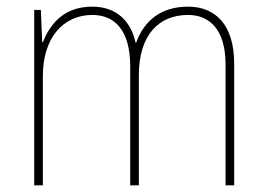

<svg xmlns="http://www.w3.org/2000/svg" viewBox="-20 -558 803 578"><path d="M546 -538C462 -538 413 -493 390 -430H388C374 -495 330 -538 258 -538C166 -538 128 -478 109 -431H107L103 -528H83V0H109V-329C109 -445 171 -513 258 -513C322 -513 372 -471 372 -358V0H398V-331C398 -454 459 -513 546 -513C610 -513 659 -470 659 -364V0H685V-366C685 -484 628 -538 546 -538Z"/></svg>

Font: Noto Sans Devanagari SemiCondensed Thin
Style: Regular
Weight: 100
Width: 4
Designer: Jelle Bosma - Monotype Design Team
Foundry: Monotype Imaging Inc.
Version: Version 2.004